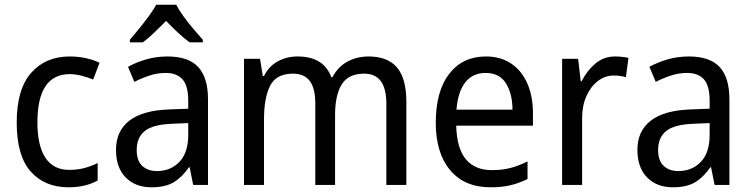

<svg xmlns="http://www.w3.org/2000/svg" viewBox="-20 -786 3195 816"><path d="M271 10Q170 10 110.5 -57Q51 -124 51 -265Q51 -407 112.5 -476.5Q174 -546 276 -546Q313 -546 346.5 -538.5Q380 -531 403 -519L376 -448Q354 -457 327 -464Q300 -471 277 -471Q139 -471 139 -266Q139 -167 173 -115.5Q207 -64 274 -64Q309 -64 339 -72Q369 -80 395 -93V-19Q344 10 271 10Z M692 -546Q781 -546 822.5 -501Q864 -456 864 -364V0H801L786 -75H783Q753 -32 717.5 -11Q682 10 624 10Q555 10 514 -32Q473 -74 473 -149Q473 -229 529.5 -273Q586 -317 700 -321L780 -324V-357Q780 -422 755.5 -449Q731 -476 684 -476Q649 -476 615.5 -465Q582 -454 551 -438L524 -502Q558 -521 601 -533.5Q644 -546 692 -546ZM712 -260Q629 -257 595 -229Q561 -201 561 -149Q561 -103 584.5 -81Q608 -59 647 -59Q705 -59 742.5 -98Q780 -137 780 -213V-263ZM729 -766Q740 -744 760 -716.5Q780 -689 802 -663Q824 -637 842 -617V-606H786Q762 -623 736.5 -647Q711 -671 686 -697Q660 -671 635 -647Q610 -623 587 -606H532V-617Q550 -638 571.5 -664.5Q593 -691 612.5 -717.5Q632 -744 644 -766Z M1546 -546Q1627 -546 1667 -499.5Q1707 -453 1707 -353V0H1622V-345Q1622 -473 1528 -473Q1461 -473 1432.5 -427.5Q1404 -382 1404 -296V0H1320V-346Q1320 -411 1296.5 -442Q1273 -473 1225 -473Q1154 -473 1128 -421.5Q1102 -370 1102 -279V0H1017V-536H1085L1097 -463H1102Q1123 -505 1161 -525.5Q1199 -546 1244 -546Q1356 -546 1388 -458H1393Q1417 -503 1457 -524.5Q1497 -546 1546 -546Z M2045 -546Q2108 -546 2153 -515.5Q2198 -485 2221.5 -430.5Q2245 -376 2245 -306V-252H1919Q1923 -63 2071 -63Q2114 -63 2149 -72Q2184 -81 2222 -100V-25Q2185 -7 2148.5 1.5Q2112 10 2065 10Q1954 10 1893 -63Q1832 -136 1832 -264Q1832 -398 1889 -472Q1946 -546 2045 -546ZM2044 -476Q1989 -476 1957.5 -436Q1926 -396 1920 -320H2158Q2158 -387 2130.5 -431.5Q2103 -476 2044 -476Z M2594 -546Q2608 -546 2623 -544.5Q2638 -543 2651 -540L2640 -458Q2616 -465 2588 -465Q2552 -465 2521.5 -442Q2491 -419 2472.5 -378Q2454 -337 2454 -284V0H2369V-536H2437L2448 -441H2452Q2475 -486 2510.5 -516Q2546 -546 2594 -546Z M2908 -546Q2997 -546 3038.5 -501Q3080 -456 3080 -364V0H3017L3002 -75H2999Q2969 -32 2933.5 -11Q2898 10 2840 10Q2771 10 2730 -32Q2689 -74 2689 -149Q2689 -229 2745.5 -273Q2802 -317 2916 -321L2996 -324V-357Q2996 -422 2971.5 -449Q2947 -476 2900 -476Q2865 -476 2831.5 -465Q2798 -454 2767 -438L2740 -502Q2774 -521 2817 -533.5Q2860 -546 2908 -546ZM2928 -260Q2845 -257 2811 -229Q2777 -201 2777 -149Q2777 -103 2800.5 -81Q2824 -59 2863 -59Q2921 -59 2958.5 -98Q2996 -137 2996 -213V-263Z"/></svg>

Font: Noto Sans SemiCondensed
Style: Regular
Weight: 400
Width: 4
Designer: Monotype Design Team
Foundry: Monotype Imaging Inc.
Version: Version 2.013; ttfautohint (v1.8.4.7-5d5b)